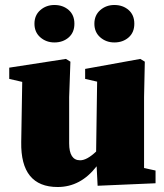

<svg xmlns="http://www.w3.org/2000/svg" viewBox="-20 -734 657 769"><path d="M438 -564Q405 -564 381.5 -584.5Q358 -605 358 -639Q358 -673 381.5 -693.5Q405 -714 438 -714Q472 -714 495 -694Q518 -674 518 -639Q518 -604 495 -584Q472 -564 438 -564ZM198 -564Q165 -564 141.5 -584.5Q118 -605 118 -639Q118 -673 141.5 -693.5Q165 -714 198 -714Q232 -714 255 -694Q278 -674 278 -639Q278 -604 255 -584Q232 -564 198 -564ZM557 -61 603 -51V0L371 10L367 -68Q303 15 211 15Q62 15 65 -165L69 -406L17 -418V-463L244 -498L262 -487L257 -345V-160Q257 -92 301 -92Q328 -92 365 -127L369 -407L321 -418V-458L542 -498L560 -487L557 -345Z"/></svg>

Font: TypoPRO Source Serif Pro
Style: Regular
Weight: 900
Designer: Frank Grießhammer
Foundry: Adobe Systems Incorporated
Version: Version 1.017;PS 1.0;hotconv 1.0.79;makeotf.lib2.5.61930